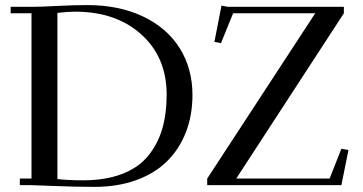

<svg xmlns="http://www.w3.org/2000/svg" viewBox="-20 -729 1430 756"><path d="M22 -676.8V-702.1H104Q140.6 -702.1 205.8 -705.6Q271 -709 323.2 -709Q448.7 -709 543.2 -664.1Q637.7 -619.1 687.7 -539.1Q737.8 -459 737.8 -355Q737.8 -275.4 712.2 -209Q686.5 -142.6 638.2 -94.5Q589.8 -46.4 516.6 -19.8Q443.4 6.8 352.1 6.8Q274.4 6.8 195.3 3.4Q116.2 0 104 0H58.1V-25.9H104V-676.8ZM206.1 -23.9Q250 -19 306.2 -19Q394.5 -19 459.2 -43.5Q523.9 -67.9 562 -113.8Q600.1 -159.7 618.2 -219.7Q636.2 -279.8 636.2 -356.9Q636.2 -502.9 536.9 -593Q437.5 -683.1 274.9 -683.1Q246.1 -683.1 206.1 -678.2ZM795.9 0V-25.9L1221.2 -676.8H897.9L850.1 -559.1L824.2 -564L852.1 -707L877 -702.1H1334V-676.8L910.2 -25.9H1277.8L1324.2 -143.1L1352.1 -138.2L1324.2 0Z"/></svg>

Font: Dehuti Alt
Style: Bold
Weight: 700
Version: Version 1.2